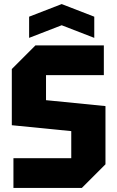

<svg xmlns="http://www.w3.org/2000/svg" viewBox="-20 -923 576 943"><path d="M46 0V-146H330V-279L38 -308V-584L154 -700H490V-554H206V-431L498 -402V-116L382 0ZM123 -737V-841L283 -903L443 -841V-737L283 -799Z"/></svg>

Font: Tektur SemiCondensed
Style: Bold
Weight: 700
Width: 4
Designer: Adam Jagosz
Foundry: Adam Jagosz
Version: Version 1.005;gftools[0.9.30]